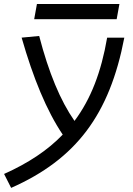

<svg xmlns="http://www.w3.org/2000/svg" viewBox="-55 -705 661 956"><path d="M0.5 230.5C324.2 87.4 490.7 -134.8 564 -517.6H478.5C449.2 -346.7 397.5 -211.9 315.9 -103C245.6 -203.6 187.5 -343.3 140.1 -525.9L52.7 -517.6C109.9 -317.4 177.2 -153.3 257.3 -34.7C181.6 43.9 85.4 107.4 -34.7 161.1ZM115.2 -609.4H525.9L539.6 -685.1H128.9Z"/></svg>

Font: Cascadia Code PL SemiLight
Style: Italic
Weight: 350
Italic angle: -10°
Monospace: yes
Designer: Aaron Bell
Foundry: Saja Typeworks
Version: Version 2404.023